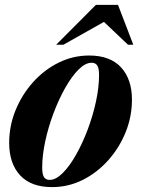

<svg xmlns="http://www.w3.org/2000/svg" viewBox="-20 -752 578 785"><path d="M344.5 -525Q430.5 -525 475 -476.5Q519.5 -428 519.5 -344.5Q519.5 -275 493.5 -211Q467.5 -147 422 -96.2Q376.5 -45.5 317.8 -16.2Q259 13 193 13Q106.5 13 62 -35.5Q17.5 -84 17.5 -167.5Q17.5 -237 43.5 -301Q69.5 -365 115 -415.8Q160.5 -466.5 219.5 -495.8Q278.5 -525 344.5 -525ZM183 -16.5Q208.5 -16.5 236.5 -44.5Q264.5 -72.5 291 -119.5Q317.5 -166.5 338.8 -223Q360 -279.5 372.5 -337.5Q385 -395.5 385 -445.5Q385 -472.5 377.8 -484Q370.5 -495.5 354.5 -495.5Q329 -495.5 301 -467.5Q273 -439.5 246.5 -392.5Q220 -345.5 198.8 -289Q177.5 -232.5 165 -174.5Q152.5 -116.5 152.5 -66.5Q152.5 -39.5 159.8 -28Q167 -16.5 183 -16.5ZM209.5 -569 372 -732H462.5L525 -569H503.5L405 -662.5L239 -569Z"/></svg>

Font: Newsreader 72pt
Style: Bold Italic
Weight: 700
Italic angle: -17°
Designer: Hugues Gentile
Foundry: Production Type
Version: Version 1.003; ttfautohint (v1.8.3)